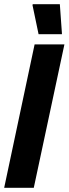

<svg xmlns="http://www.w3.org/2000/svg" viewBox="-36 -901 329 921"><path d="M-16 0 130 -688H273L126 0ZM149 -737 120 -876 121 -881H251L261 -742V-737Z"/></svg>

Font: Saira ExtraCondensed Black
Style: Italic
Weight: 900
Width: 2
Italic angle: -12°
Designer: Hector Gatti with collaboration of the Omnibus-Type team
Foundry: Omnibus-Type
Version: Version 1.101